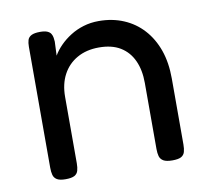

<svg xmlns="http://www.w3.org/2000/svg" viewBox="-61 -544 679 621"><g transform="rotate(-10 278.5 -233.5)"><path d="M106.5 9.5Q87.8 9.5 78.5 3.9Q69.2 -1.8 66.5 -11.9Q63.8 -22 63.8 -35.8V-433Q63.8 -446 66.6 -455.1Q69.5 -464.2 79.1 -469.2Q88.8 -474.2 107.5 -474.2Q123 -474.2 131.4 -470.5Q139.8 -466.8 143.2 -460.8Q146.8 -454.8 147.8 -447.9Q148.8 -441 149.2 -435L147.2 -389.2Q156.8 -405.8 171.9 -421.1Q187 -436.5 206.8 -449Q226.5 -461.5 250 -468.6Q273.5 -475.8 300.5 -475.8Q345.2 -475.8 382.1 -460.1Q419 -444.5 445.6 -415.2Q472.2 -386 486.8 -344.9Q501.2 -303.8 501.2 -252V-34.8Q501.2 -21 498.4 -10.9Q495.5 -0.8 486.4 4.4Q477.2 9.5 457.5 9.5Q437.8 9.5 428.1 3.9Q418.5 -1.8 415.6 -11.9Q412.8 -22 412.8 -35.8V-252.8Q412.8 -295.2 398.6 -326.2Q384.5 -357.2 356.6 -374.4Q328.8 -391.5 286.2 -391.5Q244.8 -391.5 214.4 -374.2Q184 -357 167.5 -326Q151 -295 151 -252.8V-34.8Q151 -21 148.1 -10.9Q145.2 -0.8 135.8 4.4Q126.2 9.5 106.5 9.5Z"/></g></svg>

Font: Fredoka Light
Style: Regular
Weight: 300
Designer: Ben Nathan
Foundry: Milena B. Brandão, Ben Nathan
Version: Version 2.001